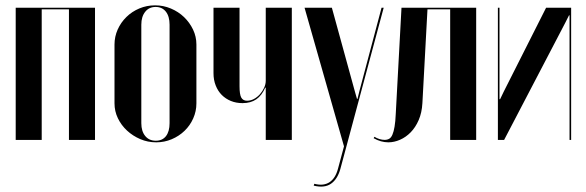

<svg xmlns="http://www.w3.org/2000/svg" viewBox="-20 -524 2193 719"><path d="M38.8 -495V0H136.2V-489H238.2V0H335.8V-495Z M560.8 -504Q591.8 -504 620 -492.1Q648.3 -480.1 669.3 -459.9Q690.2 -439.8 702.9 -413.3Q715.5 -386.9 715.5 -357.2V-137Q715.5 -107.5 703.6 -80.7Q691.7 -53.9 671.1 -34.1Q650.5 -14.2 623 -2.6Q595.5 9 565 9Q533.2 9 505.3 -3Q477.3 -15 455.8 -34.9Q434.2 -54.8 421.5 -81.1Q408.8 -107.4 408.8 -137V-357.2Q408.8 -386.7 420.7 -413.5Q432.7 -440.2 453.5 -460.5Q474.2 -480.8 501.9 -492.4Q529.5 -504 560.8 -504ZM562.8 -498Q538.2 -498 523.8 -479.9Q509.2 -461.8 509.2 -431.5V-62.8Q509.2 -32.5 523.8 -14.8Q538.3 3 563.5 3Q588 3 601.5 -14.2Q615 -31.5 615 -62.8V-431.5Q615 -462.8 601.1 -480.4Q587.2 -498 562.8 -498Z M973.2 -195.8H975.2V-165.8V0H1072.8V-495H975.2V-221.8Q975.2 -208.8 969.2 -195.5Q963.2 -182.2 953.4 -171.2Q943.5 -160.2 931.1 -153.5Q918.8 -146.8 905.2 -146.8Q890.2 -146.8 883.6 -158.4Q877 -170 877 -201V-495H779.5V-250.2Q779.5 -224.5 787.8 -203.8Q796 -183 810.4 -168.5Q824.8 -154 844.6 -145.9Q864.5 -137.8 888.2 -137.8Q919 -137.8 939.8 -152.1Q960.5 -166.5 973.2 -195.8Z M1120.5 -495 1268.2 24 1245.8 107.5Q1241.2 125 1233.4 137.8Q1225.5 150.5 1214.6 157.9Q1203.8 165.2 1189.6 167.1Q1175.5 169 1157 164.2L1154.8 171.2Q1195 181 1219.4 164.1Q1243.8 147.2 1254.5 109L1416.8 -495H1408.8L1326.2 -183.8L1318.8 -153.8H1316.8L1308.5 -183L1222.8 -495Z M1379.2 -6.5Q1392.5 1.2 1406.4 5.1Q1420.2 9 1434.2 9Q1456 9 1478 -0.6Q1500 -10.2 1518 -28.6Q1536 -47 1547.9 -74.4Q1559.8 -101.8 1561.8 -137.8L1580.8 -489H1665.8V0H1763.2V-495H1483.5L1462 -97.2Q1460.8 -68.8 1457.6 -50Q1454.5 -31.2 1449.6 -19.9Q1444.8 -8.5 1437.5 -4.4Q1430.2 -0.2 1420 -0.2Q1411.2 -0.2 1401.2 -3.2Q1391.2 -6.2 1382.2 -11.8Z M2025 -495 1866.5 -181 1852.8 -152.5H1850.5V-182.5V-495H1844.5V0H1867.8L2096 -437.2L2110.8 -466.5H2112.8V-436.5V0H2118.8V-495Z"/></svg>

Font: Moniqa Black
Style: Regular
Weight: 900
Designer: Rajesh Rajput
Foundry: Rajesh Rajput
Version: Version 1.000